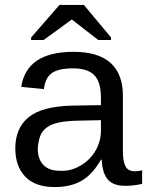

<svg xmlns="http://www.w3.org/2000/svg" viewBox="-20 -748 596 778"><path d="M202 10Q123 10 82.5 -32Q42 -74 42 -147Q42 -229 96 -273Q150 -317 271 -320L389 -322V-351Q389 -417 361.5 -444Q334 -471 276 -471Q216 -471 189.5 -451.5Q163 -432 158 -387L66 -396Q88 -538 278 -538Q378 -538 428 -493Q478 -448 478 -360V-133Q478 -94 488.5 -74Q499 -54 527 -54Q541 -54 556 -58V-3Q521 5 488 5Q439 5 417 -20.5Q395 -46 392 -101H389Q355 -41 310.5 -15.5Q266 10 202 10ZM222 -56Q258 -54 289 -68Q320 -82 342.5 -105Q365 -128 377 -157.5Q389 -187 389 -217V-261L293 -259Q248 -258 218 -251.5Q188 -245 169.5 -231.5Q151 -218 143 -197Q135 -176 133 -146Q133 -103 156 -79.5Q179 -56 222 -56ZM430 -596V-586H378L271 -669L157 -586H106V-596L221 -728H320Z"/></svg>

Font: Libra Sans
Style: Regular
Weight: 400
Foundry: Context Ltd
Version: Version 1.000; ttfautohint (v1.3)